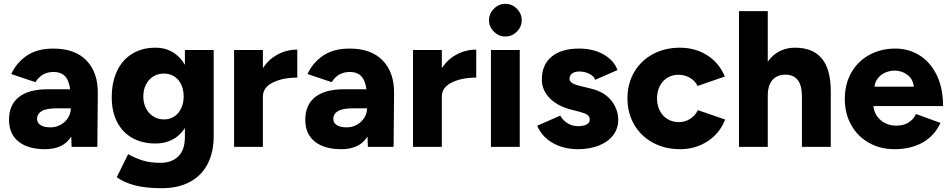

<svg xmlns="http://www.w3.org/2000/svg" viewBox="-20 -765 4949 1000"><path d="M348.9 -104.4V-251Q348.9 -319.6 328.5 -354.9Q308.1 -390.1 258.4 -390.1Q227.7 -390.1 204.4 -376.9Q181 -363.6 164.4 -337.1L38.7 -379.4Q64.7 -437.1 118.9 -474.6Q173.1 -512 257.6 -512Q371 -512 430.9 -449.4Q490.9 -386.7 489.4 -277.9L487 0H353.1ZM27 -141Q27 -219.4 78.7 -259.7Q130.4 -300 226.1 -300H358V-200.9H278.1Q221.7 -200.9 197.4 -186.6Q173.1 -172.3 173.1 -145Q173.1 -124.7 191.6 -113.2Q210 -101.7 242.9 -101.7Q272.4 -101.7 296.9 -115.8Q321.4 -129.9 335.1 -152.6Q348.9 -175.4 348.9 -200.9H384.6Q384.6 -97.1 343.1 -42.6Q301.7 12 214.9 12Q125.4 12 76.2 -27.9Q27 -67.7 27 -141Z M588.2 158 647.2 38 655 42Q686.6 59.4 724.6 71.2Q762.6 83 816.6 83Q874.6 83 908.8 49.4Q943 15.8 943 -51.2V-504.6H1093V-56.8Q1093 28 1061.2 89.2Q1029.4 150.4 968.5 182.8Q907.6 215.2 823 215.2Q737.4 215.2 681 200Q624.6 184.8 588.2 158ZM562 -257.6Q562 -336.8 589.6 -395.2Q617.2 -453.6 668.6 -485.1Q720 -516.6 789.6 -516.6Q849 -516.6 892.4 -484.7Q935.8 -452.8 959.1 -394Q982.4 -335.2 982.4 -254.4Q982.4 -182 959.1 -128.6Q935.8 -75.2 892.4 -46.4Q849 -17.6 789.6 -17.6Q720 -17.6 668.6 -46.8Q617.2 -76 589.6 -130.2Q562 -184.4 562 -257.6ZM936.6 -262.4Q936.6 -297.6 923.8 -324.7Q911 -351.8 887.6 -366.8Q864.2 -381.8 833.6 -381.8Q802.2 -381.8 778.2 -366.8Q754.2 -351.8 740.3 -324.7Q726.4 -297.6 726.4 -262.4Q726.4 -228.4 740.3 -201.1Q754.2 -173.8 778.7 -158.4Q803.2 -143 834.6 -143Q864.4 -143 887.7 -158.4Q911 -173.8 923.8 -201.1Q936.6 -228.4 936.6 -262.4Z M1528.4 -506.6V-360.8Q1452.8 -360.8 1401 -335.3Q1349.2 -309.8 1349.2 -261.4L1309.2 -262.4Q1309.2 -340.2 1340.5 -395.6Q1371.8 -451 1421.8 -478.8Q1471.8 -506.6 1528.4 -506.6ZM1199.2 -504.6H1349.2V0H1199.2Z M1891.9 -104.4V-251Q1891.9 -319.6 1871.5 -354.9Q1851.1 -390.1 1801.4 -390.1Q1770.7 -390.1 1747.4 -376.9Q1724 -363.6 1707.4 -337.1L1581.7 -379.4Q1607.7 -437.1 1661.9 -474.6Q1716.1 -512 1800.6 -512Q1914 -512 1973.9 -449.4Q2033.9 -386.7 2032.4 -277.9L2030 0H1896.1ZM1570 -141Q1570 -219.4 1621.7 -259.7Q1673.4 -300 1769.1 -300H1901V-200.9H1821.1Q1764.7 -200.9 1740.4 -186.6Q1716.1 -172.3 1716.1 -145Q1716.1 -124.7 1734.6 -113.2Q1753 -101.7 1785.9 -101.7Q1815.4 -101.7 1839.9 -115.8Q1864.4 -129.9 1878.1 -152.6Q1891.9 -175.4 1891.9 -200.9H1927.6Q1927.6 -97.1 1886.1 -42.6Q1844.7 12 1757.9 12Q1668.4 12 1619.2 -27.9Q1570 -67.7 1570 -141Z M2460.4 -506.6V-360.8Q2384.8 -360.8 2333 -335.3Q2281.2 -309.8 2281.2 -261.4L2241.2 -262.4Q2241.2 -340.2 2272.5 -395.6Q2303.8 -451 2353.8 -478.8Q2403.8 -506.6 2460.4 -506.6ZM2131.2 -504.6H2281.2V0H2131.2Z M2537 -504.6H2687V0H2537ZM2527 -659.7Q2527 -694.2 2552.4 -719.6Q2577.8 -745 2612.3 -745Q2646.8 -745 2672 -719.6Q2697.2 -694.3 2697.2 -659.8Q2697.2 -625.4 2672 -600.1Q2646.8 -574.8 2612.3 -574.8Q2577.8 -574.8 2552.4 -600Q2527 -625.2 2527 -659.7Z M2777.9 -110 2898 -162.9Q2912.6 -137.4 2936.7 -122.6Q2960.9 -107.9 2990.7 -107.9Q3019.7 -107.9 3035.7 -116.8Q3051.7 -125.7 3051.7 -142.6Q3051.7 -158.7 3038.6 -167.4Q3025.4 -176 2997.1 -183.3L2952.3 -194.7Q2882 -213.1 2842.1 -254.8Q2802.1 -296.4 2802.1 -351Q2802.1 -428 2853.1 -470Q2904 -512 2996.7 -512Q3070.1 -512 3124.2 -481.1Q3178.3 -450.3 3196 -400.1L3079.9 -349.3Q3073.6 -368.6 3049.1 -380.6Q3024.7 -392.6 2997.6 -392.6Q2973.1 -392.6 2959.6 -382.1Q2946.1 -371.6 2946.1 -353.6Q2946.1 -341.6 2959.9 -332.7Q2973.7 -323.9 3001.6 -317.3L3060.9 -302.7Q3129.1 -285.7 3164.5 -240.4Q3199.9 -195.1 3199.9 -140.9Q3199.9 -95 3173.1 -60.4Q3146.4 -25.7 3098.9 -6.9Q3051.3 12 2990.7 12Q2916.1 12 2859.4 -20.1Q2802.6 -52.1 2777.9 -110Z M3248 -252.6Q3248 -329.1 3282.9 -389.2Q3317.8 -449.2 3380.1 -482.9Q3442.3 -516.6 3521.4 -516.6Q3600.4 -516.6 3663 -477.3Q3725.6 -438 3755.2 -366.4L3613.2 -317.4Q3600.4 -344 3573.3 -359.8Q3546.2 -375.6 3514 -375.6Q3481.2 -375.6 3455.7 -359.8Q3430.2 -344 3416.1 -316.1Q3402 -288.2 3402 -252.3Q3402 -217 3416.4 -188.6Q3430.9 -160.3 3456.8 -144.6Q3482.8 -129 3515.8 -129Q3547.8 -129 3574.5 -145.9Q3601.2 -162.8 3614.6 -191.4L3756.8 -142.4Q3728.2 -69.6 3665 -28.8Q3601.8 12 3522.6 12Q3443.4 12 3380.8 -21.7Q3318.2 -55.4 3283.1 -115.9Q3248 -176.4 3248 -252.6Z M3828.8 -707H3978.8V0H3828.8ZM4156.8 -258.8H4307V0H4156.8ZM4075 -376.2Q4028.2 -377 4003.5 -348.9Q3978.8 -320.8 3978.8 -266.2H3932Q3932 -345.2 3955.6 -401.4Q3979.2 -457.6 4022.1 -487.1Q4065 -516.6 4120.6 -516.6Q4213.2 -516.6 4260.2 -460.5Q4307.2 -404.4 4307 -286.8V-258.8H4156.8Q4156.8 -320.2 4135.6 -347.4Q4114.4 -374.6 4075 -376.2Z M4380 -250Q4380 -326.3 4413.4 -385.8Q4446.9 -445.3 4506.9 -478.6Q4567 -512 4643.4 -512Q4713 -512 4769.4 -476.8Q4825.7 -441.6 4858.7 -374.1Q4891.7 -306.7 4891.7 -212.7H4513.9L4528.1 -227.9Q4528.1 -175 4562.9 -142.8Q4597.7 -110.6 4648.4 -110.6Q4686 -110.6 4711.9 -126.8Q4737.9 -143 4750.9 -171.3L4878.3 -124.7Q4847.3 -57.7 4785.8 -22.9Q4724.3 12 4639 12Q4564 12 4505.2 -21.4Q4446.4 -54.7 4413.2 -114.2Q4380 -173.7 4380 -250ZM4520 -313.6H4753L4740.3 -297.6Q4740.3 -347.7 4709.6 -372.4Q4679 -397.1 4639.4 -397.1Q4614.7 -397.1 4590.4 -386.8Q4566.1 -376.4 4549.9 -354.3Q4533.7 -332.1 4533.7 -297.6Z"/></svg>

Font: 寒蝉端黑体 Light
Style: Regular
Weight: 300
Designer: ChillDuanSans {Warren2060}; 
Source Han Sans {Ryoko NISHIZUKA 西塚涼子 (kana, bopomofo & ideographs); Paul D. Hunt (Latin, G
Foundry: ChillType&Adobe
Version: Version 1.300;Glyphs 3.3 (3306)